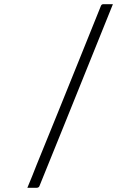

<svg xmlns="http://www.w3.org/2000/svg" viewBox="-20 -770 640 920"><path d="M521 -750Q463 -606 404.5 -461Q346 -316 287.5 -171Q229 -26 170 119Q169 123 166.5 125.5Q164 128 161 129Q158 130 155 130Q142 130 133.5 130Q125 130 111 130Q122 103 133.5 75.5Q145 48 155 21Q207 -106 258.5 -233.5Q310 -361 361.5 -488.5Q413 -616 464 -743Q466 -747 469 -748.5Q472 -750 476 -750Q489 -750 498.5 -750Q508 -750 521 -750Z"/></svg>

Font: Recursive Sans Linear Light
Style: Regular
Weight: 300
Version: Version 1.085